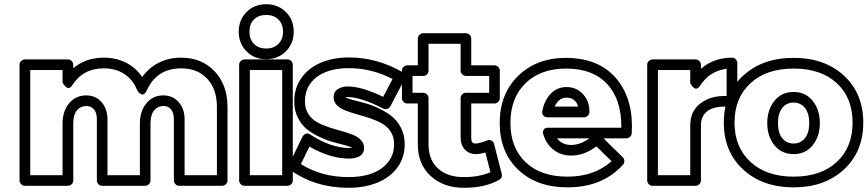

<svg xmlns="http://www.w3.org/2000/svg" viewBox="-20 -848 4076 902"><path d="M71.8 0V-543.9Q71.8 -554.7 79.8 -561.8Q87.9 -568.8 97.2 -568.8H298.8Q309.6 -568.8 316.9 -561Q324.2 -553.2 324.2 -543.9V-527.8Q383.8 -577.1 467.8 -577.1Q525.4 -577.1 572 -553.5Q618.7 -529.8 647.9 -485.8Q679.7 -530.3 726.6 -553.7Q773.4 -577.1 831.1 -577.1Q927.7 -577.1 988.3 -512.9Q1048.8 -448.7 1048.8 -345.2V0Q1048.8 10.7 1041 17.8Q1033.2 24.9 1023.9 24.9H821.8Q811 24.9 804 17.1Q796.9 9.3 796.9 0V-287.1Q796.9 -318.8 783.4 -334.5Q770 -350.1 747.1 -350.1Q719.7 -349.1 703.4 -328.4Q687 -307.6 687 -269V0Q687 10.7 679.2 17.8Q671.4 24.9 662.1 24.9H460Q449.2 24.9 442.1 17.1Q435.1 9.3 435.1 0V-287.1Q435.1 -318.8 421.4 -334.5Q407.7 -350.1 384.8 -350.1Q356.9 -349.1 340.6 -328.6Q324.2 -308.1 324.2 -269V0Q324.2 10.7 316.2 17.8Q308.1 24.9 298.8 24.9H97.2Q86.4 24.9 79.1 17.1Q71.8 9.3 71.8 0ZM122.1 -24.9H273.9V-269Q273.9 -324.2 304 -361.8Q334 -399.4 384.8 -399.9Q429.7 -399.9 457.3 -367.9Q484.9 -335.9 484.9 -287.1V-24.9H637.2V-269Q637.2 -323.7 666.7 -361.6Q696.3 -399.4 747.1 -399.9Q792 -399.9 819.6 -367.9Q847.2 -335.9 847.2 -287.1V-24.9H999V-345.2Q999 -429.7 953.4 -478.3Q907.7 -526.9 831.1 -526.9Q716.8 -526.9 669.9 -423.8Q664.1 -411.1 657.2 -406.7Q650.4 -402.3 644.8 -404.8Q639.2 -407.2 634.3 -411.6Q629.4 -416 627 -420.4L624 -424.8Q605 -473.1 564.7 -500Q524.4 -526.9 467.8 -526.9Q370.1 -526.9 319.8 -448.2Q313.5 -438 306.4 -435.5Q299.3 -433.1 293.7 -437Q288.1 -440.9 283.4 -446Q278.8 -451.2 276.4 -456.1L273.9 -460.9V-519H122.1Z M1138.2 -606.7Q1101.6 -643.6 1101.6 -699.2Q1101.6 -754.9 1138.2 -791.5Q1174.8 -828.1 1230.5 -828.1Q1286.1 -828.1 1323 -791.5Q1359.9 -754.9 1359.9 -699.2Q1359.9 -643.6 1323 -606.7Q1286.1 -569.8 1230.5 -569.8Q1174.8 -569.8 1138.2 -606.7ZM1103.5 0V-543.9Q1103.5 -554.7 1111.6 -561.8Q1119.6 -568.8 1128.9 -568.8H1330.6Q1341.3 -568.8 1348.4 -561Q1355.5 -553.2 1355.5 -543.9V0Q1355.5 10.7 1347.7 17.8Q1339.8 24.9 1330.6 24.9H1128.9Q1118.2 24.9 1110.8 17.1Q1103.5 9.3 1103.5 0ZM1309.6 -699.2Q1309.6 -734.9 1288.1 -756.3Q1266.6 -777.8 1230.5 -777.8Q1194.8 -777.8 1173.3 -756.6Q1151.9 -735.4 1151.9 -699.2Q1151.9 -663.1 1173.3 -641.6Q1194.8 -620.1 1230.5 -620.1Q1266.1 -620.1 1287.8 -641.6Q1309.6 -663.1 1309.6 -699.2ZM1153.8 -24.9H1305.7V-519H1153.8Z M1339.4 -79.1 1401.4 -206.1Q1404.3 -211.4 1408.9 -215.3Q1413.6 -219.2 1421.1 -220.7Q1428.7 -222.2 1437.5 -215.8Q1535.2 -152.8 1620.6 -152.8Q1632.3 -152.8 1635.3 -153.8Q1627 -158.7 1600.6 -165.8Q1574.2 -172.9 1545.7 -180.4Q1517.1 -188 1483.4 -203.6Q1449.7 -219.2 1423.6 -239.5Q1397.5 -259.8 1379.9 -293.9Q1362.3 -328.1 1362.3 -371.1Q1362.3 -435.1 1396.7 -482.7Q1431.2 -530.3 1489 -554.2Q1546.9 -578.1 1619.6 -578.1Q1751 -578.1 1871.6 -508.8Q1880.4 -503.9 1882.8 -493.7Q1885.3 -483.4 1880.4 -475.1L1813.5 -348.1Q1808.6 -338.9 1798.6 -336.2Q1788.6 -333.5 1780.3 -337.9Q1675.3 -392.1 1613.3 -392.1Q1610.4 -392.1 1606.2 -391.6Q1602.1 -391.1 1601.6 -391.1Q1609.9 -386.2 1636.5 -378.9Q1663.1 -371.6 1692.6 -364Q1722.2 -356.4 1756.6 -340.3Q1791 -324.2 1818.1 -303.7Q1845.2 -283.2 1863.3 -248.5Q1881.3 -213.9 1881.3 -170.9Q1881.3 -106.9 1846.2 -60.1Q1811 -13.2 1751.7 10.5Q1692.4 34.2 1617.2 34.2Q1461.4 34.2 1346.2 -47.9Q1339.4 -52.7 1337.4 -62.3Q1335.4 -71.8 1339.4 -79.1ZM1393.6 -77.1Q1490.2 -16.1 1617.2 -16.1Q1717.3 -16.1 1774.4 -58.3Q1831.5 -100.6 1831.5 -170.9Q1831.5 -204.1 1815.9 -228.8Q1800.3 -253.4 1775.1 -267.6Q1750 -281.7 1719.7 -292Q1689.5 -302.2 1659.2 -310.5Q1628.9 -318.8 1603.8 -328.4Q1578.6 -337.9 1563 -353.5Q1547.4 -369.1 1547.4 -391.1Q1547.4 -417.5 1567.6 -429.7Q1587.9 -441.9 1613.3 -441.9Q1678.7 -441.9 1780.3 -393.1L1824.2 -477.1Q1725.1 -527.8 1619.6 -527.8Q1522.9 -527.8 1467.8 -485.8Q1412.6 -443.8 1412.6 -371.1Q1412.6 -337.9 1428 -313.5Q1443.4 -289.1 1467.8 -275.1Q1492.2 -261.2 1522 -251.2Q1551.8 -241.2 1581.3 -233.2Q1610.8 -225.1 1635.3 -215.8Q1659.7 -206.5 1675 -190.7Q1690.4 -174.8 1690.4 -152.8Q1690.4 -138.2 1683.6 -127.7Q1676.8 -117.2 1665.3 -112.1Q1653.8 -106.9 1643.1 -105Q1632.3 -103 1620.6 -103Q1531.7 -103 1433.6 -159.2Z M1868.2 -387.2V-516.1Q1868.2 -526.9 1876 -533.9Q1883.8 -541 1893.1 -541H1942.9V-667Q1942.9 -677.7 1950.9 -684.8Q1959 -691.9 1968.3 -691.9H2168.9Q2179.7 -691.9 2186.8 -684.1Q2193.8 -676.3 2193.8 -667V-541H2303.2Q2314 -541 2321 -533.2Q2328.1 -525.4 2328.1 -516.1V-387.2Q2328.1 -376.5 2320.3 -369.1Q2312.5 -361.8 2303.2 -361.8H2193.8V-201.2Q2193.8 -184.6 2198.7 -179.2Q2203.6 -173.8 2215.3 -173.8Q2231 -173.8 2268.1 -188Q2274.9 -192.4 2286.4 -188.7Q2297.9 -185.1 2301.3 -170.9L2336.9 -32.2Q2341.8 -13.2 2326.2 -3.9Q2260.3 34.2 2162.1 34.2Q2065.4 35.2 2004.2 -20.3Q1942.9 -75.7 1942.9 -169.9V-361.8H1893.1Q1882.3 -361.8 1875.2 -369.9Q1868.2 -377.9 1868.2 -387.2ZM1918 -412.1H1968.3Q1977.5 -412.1 1985.4 -405Q1993.2 -397.9 1993.2 -387.2V-169.9Q1993.2 -96.7 2038.1 -55.9Q2083 -15.1 2162.1 -16.1Q2230.5 -16.1 2284.2 -39.1L2260.3 -131.8Q2233.9 -124 2215.3 -124Q2183.6 -124 2163.8 -145.5Q2144 -167 2144 -201.2V-387.2Q2144 -396.5 2151.1 -404.3Q2158.2 -412.1 2168.9 -412.1H2278.3V-491.2H2168.9Q2159.7 -491.2 2151.9 -498.3Q2144 -505.4 2144 -516.1V-642.1H1993.2V-516.1Q1993.2 -506.8 1986.1 -499Q1979 -491.2 1968.3 -491.2H1918Z M2327.6 -270Q2327.6 -406.7 2414.3 -491.5Q2501 -576.2 2639.6 -576.2Q2644 -576.2 2652.6 -575.7Q2661.1 -575.2 2665 -575.2Q2806.6 -566.9 2881.8 -471.2Q2957 -375.5 2947.8 -222.2Q2947.3 -211.9 2939.7 -205.1Q2932.1 -198.2 2922.9 -198.2H2814.9L2905.8 -108.9Q2913.1 -101.6 2913.1 -91.3Q2913.1 -81.1 2906.7 -74.2Q2811 32.2 2646 32.2Q2501 32.2 2414.3 -50.8Q2327.6 -133.8 2327.6 -270ZM2377.9 -270Q2377.9 -154.3 2449 -86.2Q2520 -18.1 2646 -18.1Q2772.5 -18.1 2853 -90.8L2781.7 -160.2Q2725.1 -117.2 2663.1 -117.2Q2616.2 -117.2 2581.5 -143.6Q2546.9 -169.9 2532.7 -215.8Q2528.8 -225.6 2531.2 -231.9Q2533.7 -238.3 2535.9 -241.5Q2538.1 -244.6 2543.7 -246.1Q2549.3 -247.6 2551.5 -247.8Q2553.7 -248 2556.2 -248H2556.6H2898.9Q2900.4 -379.4 2833 -452.6Q2765.6 -525.9 2639.6 -525.9Q2519.5 -525.9 2448.7 -456.8Q2377.9 -387.7 2377.9 -270ZM2527.8 -326.2Q2536.6 -375 2566.7 -407Q2596.7 -439 2641.6 -439Q2689 -439 2719.5 -405Q2750 -371.1 2749 -321.8Q2749 -312.5 2741.5 -304.7Q2733.9 -296.9 2723.6 -296.9H2552.7Q2540.5 -296.9 2534.4 -303.2Q2528.3 -309.6 2527.6 -315.2Q2526.9 -320.8 2527.8 -326.2ZM2585.9 -347.2H2695.8Q2690.9 -367.2 2676.5 -378.2Q2662.1 -389.2 2641.6 -389.2Q2604.5 -389.2 2585.9 -347.2ZM2596.7 -198.2Q2620.6 -167 2663.1 -167Q2705.6 -167 2749 -198.2Z M3020.5 0V-543.9Q3020.5 -554.7 3028.6 -561.8Q3036.6 -568.8 3045.9 -568.8H3247.6Q3258.3 -568.8 3265.6 -561Q3272.9 -553.2 3272.9 -543.9V-524.9Q3334 -577.1 3418.9 -577.1Q3429.7 -577.1 3436.8 -569.1Q3443.8 -561 3443.8 -551.8V-370.1Q3443.8 -360.4 3437 -351.8Q3430.2 -343.3 3415.5 -345.2Q3393.1 -347.2 3384.8 -347.2Q3329.1 -347.2 3301 -324Q3272.9 -300.8 3272.9 -259.8V0Q3272.9 10.7 3264.9 17.8Q3256.8 24.9 3247.6 24.9H3045.9Q3035.2 24.9 3027.8 17.1Q3020.5 9.3 3020.5 0ZM3070.8 -24.9H3222.7V-259.8Q3222.7 -325.7 3270.8 -362.5Q3318.8 -399.4 3393.6 -397V-524.9Q3313 -514.6 3268.6 -444.8Q3262.2 -434.6 3255.1 -432.4Q3248 -430.2 3242.4 -433.8Q3236.8 -437.5 3232.2 -442.9Q3227.5 -448.2 3225.1 -453.1L3222.7 -458V-519H3070.8Z M3380.4 -272Q3380.4 -409.2 3471.4 -492.7Q3562.5 -576.2 3708.5 -576.2Q3854.5 -576.2 3945.1 -492.4Q4035.6 -408.7 4035.6 -272Q4035.6 -135.7 3944.8 -51.8Q3854 32.2 3708.5 32.2Q3562.5 32.2 3471.4 -51.5Q3380.4 -135.3 3380.4 -272ZM3430.7 -272Q3430.7 -156.7 3505.6 -87.4Q3580.6 -18.1 3708.5 -18.1Q3836.4 -18.1 3910.9 -86.9Q3985.4 -155.8 3985.4 -272Q3985.4 -388.7 3911.1 -457.3Q3836.9 -525.9 3708.5 -525.9Q3580.1 -525.9 3505.4 -456.8Q3430.7 -387.7 3430.7 -272ZM3584.5 -270Q3584.5 -332.5 3618.2 -374.3Q3651.9 -416 3708.5 -416Q3764.2 -416 3797.9 -374.3Q3831.5 -332.5 3831.5 -270Q3831.5 -207 3797.9 -165.5Q3764.2 -124 3708.5 -124Q3651.9 -124 3618.2 -165.5Q3584.5 -207 3584.5 -270ZM3634.8 -270Q3634.8 -223.6 3655 -198.7Q3675.3 -173.8 3708.5 -173.8Q3741.2 -173.8 3761.5 -198.7Q3781.7 -223.6 3781.7 -270Q3781.7 -315.9 3761.5 -341.1Q3741.2 -366.2 3708.5 -366.2Q3675.3 -366.2 3655 -341.1Q3634.8 -315.9 3634.8 -270Z"/></svg>

Font: Trueno ExtraBold Outline
Style: Regular
Weight: 800
Width: 6
Designer: Julieta Ulanovsky
Foundry: Julieta Ulanovsky
Version: Version 3.001b | FøM Fix